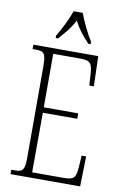

<svg xmlns="http://www.w3.org/2000/svg" viewBox="-101 -987 661 1043"><g transform="rotate(10 230.0 -465.5)"><path d="M147 -784V-771H160C194 -809 220 -838 244 -884C267 -838 292 -809 327 -771H340V-784C315 -822 285 -886 268 -931H218C203 -886 171 -822 147 -784ZM34 0H418L422 -166H397L393 -102C388 -45 382 -30 320 -30H148L149 -359H339V-389H149V-684H294C358 -684 365 -670 369 -596L372 -548H397L392 -714H34V-690H51C98 -690 108 -679 108 -605V-108C108 -35 98 -24 51 -24H34Z"/></g></svg>

Font: Noto Serif Sinhala ExtraCondensed ExtraLight
Style: Regular
Weight: 200
Width: 2
Designer: Jelle Bosma - Monotype Design Team
Foundry: Monotype Imaging Inc.
Version: Version 2.007